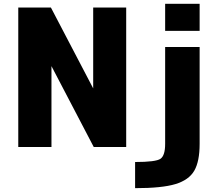

<svg xmlns="http://www.w3.org/2000/svg" viewBox="-20 -772 1161 1011"><path d="M76.2 2V-732.4H248L470.7 -306.6V-732.4H644.5V2H473.6L251 -423.8V2ZM691.4 218.8V81.1Q800.8 81.1 825.2 64Q849.6 46.9 849.6 -14.6V-524.4H1031.2V-14.6Q1031.2 78.1 1002.9 127Q974.6 175.8 903.8 197.3Q833 218.8 691.4 218.8ZM849.6 -609.4V-752H1031.2V-609.4Z"/></svg>

Font: Gen Shin Gothic Heavy
Style: Bold
Weight: 900
Designer: [Source Han Sans]
Ryoko NISHIZUKA  (kana & ideographs); Paul D. Hunt (Latin, Greek & Cyrillic); Wenlong ZHANG  (bopomofo
Version: Version 1.002.20150607